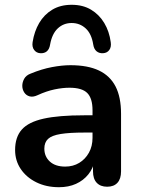

<svg xmlns="http://www.w3.org/2000/svg" viewBox="-20 -771 587 801"><path d="M226 10Q173 10 131.5 -10.5Q90 -31 66.5 -66Q43 -101 43 -145Q43 -199 71 -230.5Q99 -262 162 -276Q225 -290 331 -290H381V-218H332Q270 -218 233 -212Q196 -206 180.5 -191.5Q165 -177 165 -151Q165 -118 188 -97Q211 -76 252 -76Q285 -76 310.5 -91.5Q336 -107 351 -134Q366 -161 366 -196V-311Q366 -361 344 -383Q322 -405 270 -405Q241 -405 207.5 -398Q174 -391 137 -374Q118 -365 103.5 -369Q89 -373 81 -385.5Q73 -398 73 -413Q73 -428 81 -442.5Q89 -457 108 -464Q154 -483 196.5 -491Q239 -499 274 -499Q346 -499 392.5 -477Q439 -455 462 -410.5Q485 -366 485 -296V-56Q485 -25 470 -8.5Q455 8 427 8Q399 8 383.5 -8.5Q368 -25 368 -56V-104H376Q369 -69 348.5 -43.5Q328 -18 297 -4Q266 10 226 10ZM148 -549Q132 -550 122.5 -562.5Q113 -575 116 -595Q123 -640 143.5 -675Q164 -710 198 -730.5Q232 -751 279 -751Q326 -751 360 -730.5Q394 -710 415 -675Q436 -640 442 -595Q445 -575 436 -562.5Q427 -550 410 -549Q394 -548 383 -557Q372 -566 369 -585Q362 -630 337.5 -652.5Q313 -675 279 -675Q245 -675 221 -652.5Q197 -630 189 -585Q186 -566 175.5 -557Q165 -548 148 -549Z"/></svg>

Font: Nunito ExtraLight
Style: Bold
Weight: 700
Version: Version 3.602